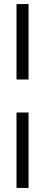

<svg xmlns="http://www.w3.org/2000/svg" viewBox="-20 -743 221 942"><path d="M61 -353V-723H120V-353ZM61 179V-191H120V179Z"/></svg>

Font: Archivo ExtraCondensed Light
Style: Regular
Weight: 300
Width: 2
Designer: Hector Gatti
Foundry: Omnibus-Type
Version: Version 2.001